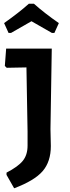

<svg xmlns="http://www.w3.org/2000/svg" viewBox="-20 -905 375 1031"><path d="M26 -728 2 -781Q84 -839 135 -885H162Q222 -832 296 -781L272 -728H259Q162 -783 149 -791Q136 -783 39 -728ZM258 -644 251 -212 253 -121Q253 -37 209 14Q165 65 56 106L15 34V22Q77 -10 102.5 -41.5Q128 -73 128 -123V-199L122 -543L16 -541L6 -551L13 -644Z"/></svg>

Font: Alegreya Sans
Style: Bold
Weight: 700
Designer: Juan Pablo del Peral
Foundry: Huerta Tipografica
Version: Version 2.007